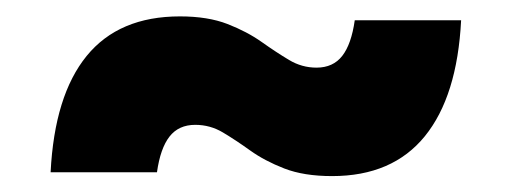

<svg xmlns="http://www.w3.org/2000/svg" viewBox="-20 -450 637 239"><path d="M554 -424.8Q549.2 -330.2 508.9 -280.5Q468.6 -230.8 393.4 -230.8Q358.2 -230.8 333.8 -240.3Q309.4 -249.8 291.4 -262.7Q273.4 -275.6 257.5 -285.1Q241.6 -294.6 223 -294.6Q202.4 -294.6 191 -280Q179.6 -265.4 175.4 -235.6H43Q47.8 -331.2 87.9 -380.4Q128 -429.6 204 -429.6Q238.8 -429.6 263.2 -420.1Q287.6 -410.6 305.8 -397.7Q324 -384.8 339.9 -375.3Q355.8 -365.8 374 -365.8Q394.6 -365.8 406 -380.4Q417.4 -395 421.6 -424.8Z"/></svg>

Font: Work Sans
Style: Regular
Weight: 400
Designer: Wei Huang
Foundry: Wei Huang
Version: Version 2.006; ttfautohint (v1.8.1.43-b0c9)